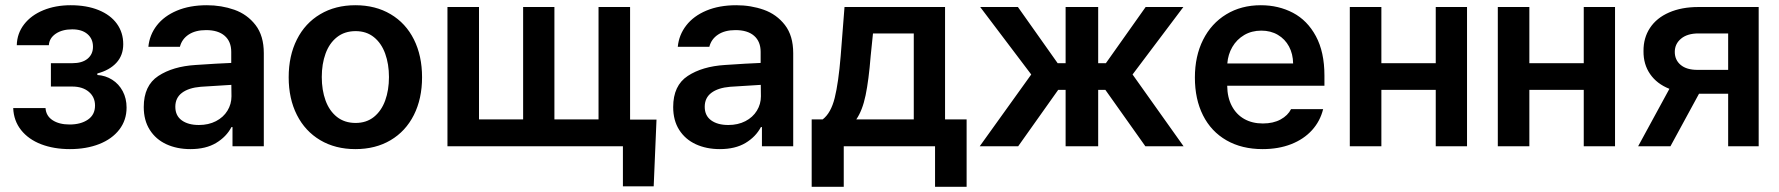

<svg xmlns="http://www.w3.org/2000/svg" viewBox="-20 -557 6774 731"><path d="M245.1 -83Q287.6 -83 314.7 -101.6Q341.8 -120.1 341.8 -155.3Q341.8 -187.5 318.1 -207.5Q294.4 -227.5 254.9 -227.5H173.8V-316.4H254.9Q293 -316.4 313.5 -333.5Q334 -350.6 334 -378.9Q334 -409.2 313 -427.2Q292 -445.3 254.9 -445.3Q216.8 -445.3 192.1 -428.5Q167.5 -411.6 166 -384.8H43.9Q44.9 -429.7 71.8 -464.4Q98.6 -499 145 -518.1Q191.4 -537.1 249 -537.1Q310.1 -537.1 355.5 -518.6Q400.9 -500 425 -466.6Q449.2 -433.1 449.2 -388.7Q449.2 -346.2 423.1 -317.9Q397 -289.6 350.6 -277.3V-271.5Q381.8 -269.5 407.2 -253.4Q432.6 -237.3 447.3 -209.7Q461.9 -182.1 461.9 -147.5Q461.9 -99.6 434.3 -63.7Q406.7 -27.8 357.7 -8.5Q308.6 10.7 246.1 10.7Q185.1 10.7 136.7 -7.8Q88.4 -26.4 60.3 -61.8Q32.2 -97.2 30.3 -145.5H153.3Q155.3 -115.7 180.2 -99.4Q205.1 -83 245.1 -83Z M724.6 -309.6Q809.1 -315.4 860.4 -317.4V-359.4Q860.4 -398.9 835.4 -420.7Q810.5 -442.4 764.6 -442.4Q724.1 -442.4 698.2 -425.3Q672.4 -408.2 665 -378.9H544.9Q549.3 -424.3 577.1 -460.2Q605 -496.1 653.8 -516.6Q702.6 -537.1 767.6 -537.1Q823.2 -537.1 872.3 -519.8Q921.4 -502.4 952.9 -461.7Q984.4 -420.9 984.4 -354.5V0H865.2V-73.2H861.3Q841.8 -36.1 802.7 -12.7Q763.7 10.7 705.1 10.7Q653.8 10.7 613.5 -7.8Q573.2 -26.4 550.3 -62.5Q527.3 -98.6 527.3 -149.4Q527.3 -231.4 582.8 -267.8Q638.2 -304.2 724.6 -309.6ZM737.3 -81.1Q773.9 -81.1 802.2 -95.7Q830.6 -110.4 845.9 -135.5Q861.3 -160.6 861.3 -190.4L860.8 -233.9L744.1 -226.6Q698.2 -222.7 672.9 -203.6Q647.5 -184.6 647.5 -150.4Q647.5 -116.7 671.9 -98.9Q696.3 -81.1 737.3 -81.1Z M1079.1 -262.7Q1079.1 -344.7 1110.4 -406.7Q1141.6 -468.8 1199.2 -502.9Q1256.8 -537.1 1333 -537.1Q1409.7 -537.1 1467.3 -502.9Q1524.9 -468.8 1555.9 -406.7Q1586.9 -344.7 1586.9 -262.7Q1586.9 -181.2 1555.7 -119.1Q1524.4 -57.1 1467 -23.2Q1409.7 10.7 1333 10.7Q1256.8 10.7 1199.2 -23.4Q1141.6 -57.6 1110.4 -119.4Q1079.1 -181.2 1079.1 -262.7ZM1460.9 -263.7Q1460.9 -313 1446.5 -352.8Q1432.1 -392.6 1403.6 -415.5Q1375 -438.5 1334 -438.5Q1292 -438.5 1262.9 -415.5Q1233.9 -392.6 1219.5 -353Q1205.1 -313.5 1205.1 -263.7Q1205.1 -213.9 1219.5 -174.3Q1233.9 -134.8 1262.9 -111.8Q1292 -88.9 1334 -88.9Q1375 -88.9 1403.6 -111.8Q1432.1 -134.8 1446.5 -174.3Q1460.9 -213.9 1460.9 -263.7Z M2468.8 152.3H2351.6V0H1683.6V-530.3H1803.7V-102.5H1971.7V-530.3H2090.8V-102.5H2258.8V-530.3H2378.9V-101.6H2479.5Z M2740.2 -309.6Q2824.7 -315.4 2876 -317.4V-359.4Q2876 -398.9 2851.1 -420.7Q2826.2 -442.4 2780.3 -442.4Q2739.7 -442.4 2713.9 -425.3Q2688 -408.2 2680.7 -378.9H2560.5Q2564.9 -424.3 2592.8 -460.2Q2620.6 -496.1 2669.4 -516.6Q2718.3 -537.1 2783.2 -537.1Q2838.9 -537.1 2887.9 -519.8Q2937 -502.4 2968.5 -461.7Q3000 -420.9 3000 -354.5V0H2880.9V-73.2H2877Q2857.4 -36.1 2818.4 -12.7Q2779.3 10.7 2720.7 10.7Q2669.4 10.7 2629.2 -7.8Q2588.9 -26.4 2565.9 -62.5Q2543 -98.6 2543 -149.4Q2543 -231.4 2598.4 -267.8Q2653.8 -304.2 2740.2 -309.6ZM2752.9 -81.1Q2789.6 -81.1 2817.9 -95.7Q2846.2 -110.4 2861.6 -135.5Q2877 -160.6 2877 -190.4L2876.5 -233.9L2759.8 -226.6Q2713.9 -222.7 2688.5 -203.6Q2663.1 -184.6 2663.1 -150.4Q2663.1 -116.7 2687.5 -98.9Q2711.9 -81.1 2752.9 -81.1Z M3070.3 -102.5H3112.3Q3143.6 -126.5 3158 -184.3Q3172.4 -242.2 3180.7 -343.8L3195.3 -530.3H3578.1V-102.5H3660.2V154.3H3540V0H3192.4V154.3H3070.3ZM3459 -102.5V-429.7H3303.7L3294.9 -343.8Q3287.6 -252 3275.6 -194.3Q3263.7 -136.7 3240.2 -102.5Z M3906.2 -273.4 3711.9 -530.3H3855.5L4006.8 -316.4H4037.1V-530.3H4161.1V-316.4H4190.4L4341.8 -530.3H4485.4L4292 -273.4L4486.3 0H4340.8L4188.5 -214.8H4161.1V0H4037.1V-214.8H4008.8L3856.4 0H3710Z M4529.3 -261.7Q4529.3 -343.3 4560.5 -405.5Q4591.8 -467.8 4648.7 -502.4Q4705.6 -537.1 4780.3 -537.1Q4847.7 -537.1 4902.6 -508.3Q4957.5 -479.5 4990 -419.2Q5022.5 -358.9 5022.5 -269.5V-230.5H4652.3Q4652.8 -186 4669.9 -153.6Q4687 -121.1 4717.3 -104Q4747.6 -86.9 4788.1 -86.9Q4827.6 -86.9 4855.5 -102.1Q4883.3 -117.2 4895.5 -141.6H5017.6Q5006.3 -95.7 4975.1 -61.3Q4943.8 -26.9 4895.8 -8.1Q4847.7 10.7 4787.1 10.7Q4708 10.7 4649.7 -22.7Q4591.3 -56.2 4560.3 -117.7Q4529.3 -179.2 4529.3 -261.7ZM4903.3 -315.4Q4902.8 -351.6 4887.7 -379.9Q4872.6 -408.2 4845.2 -424.3Q4817.9 -440.4 4782.2 -440.4Q4745.6 -440.4 4717 -423.6Q4688.5 -406.7 4671.9 -378.2Q4655.3 -349.6 4652.8 -315.4Z M5239.3 -316.4H5446.3V-530.3H5565.4V0H5446.3V-214.8H5239.3V0H5119.1V-530.3H5239.3Z M5802.7 -316.4H6009.8V-530.3H6128.9V0H6009.8V-214.8H5802.7V0H5682.6V-530.3H5802.7Z M6559.6 -200.2H6448.7L6339.8 0H6216.8L6335.9 -218.8Q6288.1 -237.8 6262.5 -274.9Q6236.8 -312 6237.3 -362.3Q6236.8 -412.6 6262 -450.7Q6287.1 -488.8 6334.7 -509.5Q6382.3 -530.3 6446.3 -530.3H6675.8V0H6559.6ZM6442.4 -291H6559.6V-429.7H6446.3Q6404.3 -429.7 6380.4 -409.9Q6356.4 -390.1 6356.4 -359.4Q6356.4 -328.6 6378.9 -309.8Q6401.4 -291 6442.4 -291Z"/></svg>

Font: Pretendard Std SemiBold
Style: Regular
Weight: 600
Designer: Base glyphs from Inter by Rasmus Andersson; Hangeul glyphs from Noto Sans CJK(Source Han Sans) by Jang Soo-young and Kan
Foundry: Kil Hyung-jin
Version: Version 1.309